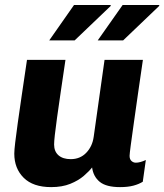

<svg xmlns="http://www.w3.org/2000/svg" viewBox="-20 -756 672 786"><path d="M189.5 10Q115.5 10 77 -28.2Q38.5 -66.5 38.5 -127Q38.5 -140.5 42.2 -172.5Q46 -204.5 52.8 -253.2Q59.5 -302 69.2 -367Q79 -432 90.5 -511H248Q237 -436 228.2 -376.8Q219.5 -317.5 213.5 -274.2Q207.5 -231 204.5 -203.8Q201.5 -176.5 201.5 -164.5Q201.5 -136 219.5 -120.2Q237.5 -104.5 269.5 -104.5Q308 -104.5 333 -130.5Q358 -156.5 363.5 -195.5L408 -511H565Q555 -441.5 545.2 -374.5Q535.5 -307.5 527.8 -252Q520 -196.5 515.2 -161Q510.5 -125.5 510.5 -118Q510.5 -104 518.2 -97Q526 -90 536 -90Q553.5 -90 577 -101L564.5 -12Q548.5 -2 526 4Q503.5 10 471.5 10Q415 10 388.5 -11.5Q362 -33 357 -70.5Q345 -55 323 -36Q301 -17 267.8 -3.5Q234.5 10 189.5 10ZM380 -590.5 482 -735.5H631L632.5 -732.5L484 -590.5ZM181.5 -590.5 283 -735.5H432L434 -732.5L285.5 -590.5Z"/></svg>

Font: Chivo Mono Medium
Style: Italic
Weight: 500
Italic angle: -8.05°
Monospace: yes
Designer: Hector Gatti
Foundry: Omnibus-Type
Version: Version 1.008